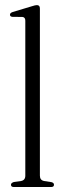

<svg xmlns="http://www.w3.org/2000/svg" viewBox="-20 -750 251 770"><path d="M140 -716V-45.5Q140 -27 157.5 -24L186.5 -19.5Q196.5 -17 196.5 -9Q196.5 0 185 0H35.5Q24 0 24 -9Q24 -16.5 35.5 -20L64 -24Q81.5 -27 81.5 -45.5V-667Q81.5 -681 70 -682L29.5 -682.5Q20 -683.5 20 -691Q20 -698.5 31.5 -702L108 -725Q121.5 -729.5 128 -729.5Q140 -729.5 140 -716Z"/></svg>

Font: Fraunces 144pt S050 Light
Style: Regular
Weight: 300
Version: Version 1.000; ttfautohint (v1.8.3)